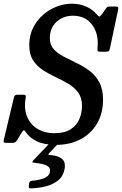

<svg xmlns="http://www.w3.org/2000/svg" viewBox="-60 -786 675 1063"><path d="M216 -574Q216 -537.5 237.2 -514Q258.5 -490.5 292 -473Q325.5 -455.5 363.2 -437.5Q401 -419.5 434.5 -394.8Q468 -370 489.2 -331.5Q510.5 -293 510.5 -234.5Q510.5 -158.5 477.5 -102.2Q444.5 -46 386 -15Q327.5 16 251.5 16Q183.5 16 143 -4Q102.5 -24 81.5 -56.5Q74.5 -66.5 71.2 -65.2Q68 -64 60.5 -52.5L34 -9Q29.5 -2 24.2 1.5Q19 5 7 5H-22.5Q-35 5 -38.2 2.8Q-41.5 0.5 -39.5 -9.5L17.5 -248Q20.5 -261.5 36 -261.5H71Q84 -261.5 83 -250Q71 -182 91.2 -137.2Q111.5 -92.5 151 -70.5Q190.5 -48.5 237.5 -48.5Q298.5 -48.5 332.5 -71.2Q366.5 -94 380.2 -128.8Q394 -163.5 394 -199Q394 -244.5 372.8 -273.5Q351.5 -302.5 318.2 -322.2Q285 -342 247.8 -359.2Q210.5 -376.5 177.5 -398Q144.5 -419.5 123.2 -452.2Q102 -485 102 -536.5Q102 -590 123.2 -632.2Q144.5 -674.5 179.2 -704.5Q214 -734.5 255.2 -750Q296.5 -765.5 336.5 -765.5Q381.5 -765.5 416.8 -749.8Q452 -734 475 -707.5Q485 -695 490 -694.5Q495 -694 505.5 -709L525 -737Q530 -743.5 533.2 -746.8Q536.5 -750 548 -750H574Q589.5 -750 593 -746.5Q596.5 -743 593.5 -730L548 -515.5Q545.5 -504 540.2 -501.8Q535 -499.5 521.5 -499.5H498.5Q482.5 -499.5 480.5 -504Q478.5 -508.5 480 -521.5Q487.5 -599 450 -649Q412.5 -699 344 -699Q289.5 -699 252.8 -665Q216 -631 216 -574ZM99.5 242.5 101.5 228Q103.5 220 107.8 217.5Q112 215 119.5 214.5Q150.5 212.5 180.8 202Q211 191.5 216 167.5Q220 148 208.8 137.8Q197.5 127.5 177.2 122.8Q157 118 135 116Q121 114.5 119.8 111.5Q118.5 108.5 124.5 101.5L223 -1.5Q227.5 -6.5 239 -6.5H256.5Q277 -6.5 268 3.5L214.5 59.5Q206 68.5 207 70Q208 71.5 221 72.5Q262.5 76 284 94.2Q305.5 112.5 296.5 154.5Q288 193.5 258.5 215.5Q229 237.5 189 246.8Q149 256 110 257Q96.5 257.5 99.5 242.5Z"/></svg>

Font: Besley* Narrow Medium
Style: Italic
Weight: 500
Width: 4
Italic angle: -13°
Designer: Owen Earl
Foundry: indestructible type*
Version: Version 3.000; ttfautohint (v1.8.3)